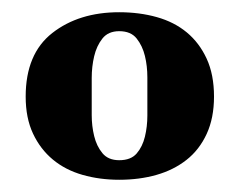

<svg xmlns="http://www.w3.org/2000/svg" viewBox="-20 -638 391 314"><path d="M22 -480Q22 -550 65.5 -584Q109 -618 175 -618Q208 -618 236.5 -610Q265 -602 285.5 -585Q306 -568 318 -542Q330 -516 330 -480Q330 -445 318 -419Q306 -393 285 -376.5Q264 -360 236 -352Q208 -344 175 -344Q143 -344 115 -352Q87 -360 66.5 -377Q46 -394 34 -419.5Q22 -445 22 -480ZM130 -480Q130 -467 130 -449.5Q130 -432 134 -415.5Q138 -399 147.5 -387.5Q157 -376 175 -376Q194 -376 203.5 -387Q213 -398 217 -414.5Q221 -431 221 -449Q221 -467 221 -480Q221 -493 221 -511.5Q221 -530 217 -546.5Q213 -563 203.5 -575Q194 -587 175 -587Q157 -587 147.5 -575Q138 -563 134 -546Q130 -529 130 -510.5Q130 -492 130 -480Z"/></svg>

Font: Gamine
Style: Bold
Weight: 700
Designer: Tapiwanashe Sebastian Garikayi
Version: Version 1.000